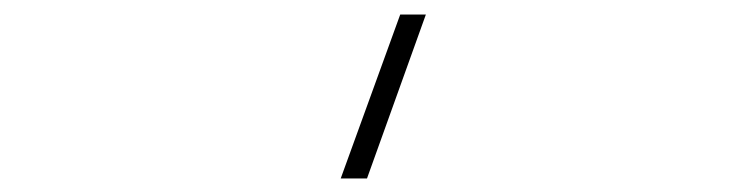

<svg xmlns="http://www.w3.org/2000/svg" viewBox="-20 -791 1040 271"><path d="M498 -539.1H460.9L544.9 -770.5H581.1Z"/></svg>

Font: GenEi Gothic M ExtraLight
Style: Regular
Weight: 200
Designer: o_tamon (Modified); [Source Han Sans]
Ryoko NISHIZUKA  (kana & ideographs); Paul D. Hunt (Latin, Greek & Cyrillic); Wenl
Version: Version 1.1a;Original Version 1.004